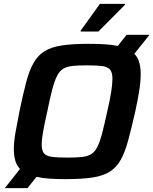

<svg xmlns="http://www.w3.org/2000/svg" viewBox="-20 -924 798 999"><path d="M400 -760V-765L500 -904H630V-899L492 -760ZM5 55 84 -45Q67 -63 59.5 -88.5Q52 -114 52 -149Q52 -186 60.5 -234.5Q69 -283 82 -348Q100 -435 116 -495.5Q132 -556 154 -595.5Q176 -635 211 -657Q246 -679 301.5 -687.5Q357 -696 441 -696Q489 -696 526.5 -693.5Q564 -691 593 -685L639 -743H758L679 -644Q697 -626 704.5 -599.5Q712 -573 712 -538Q712 -500 704.5 -452Q697 -404 683 -340Q663 -253 646.5 -192Q630 -131 608 -92Q586 -53 551.5 -31Q517 -9 462 -0.5Q407 8 324 8Q275 8 237 5.5Q199 3 170 -4L123 55ZM331 -104Q375 -104 404.5 -107Q434 -110 453.5 -121.5Q473 -133 486 -158.5Q499 -184 511 -229Q523 -274 538 -344Q552 -404 558.5 -445.5Q565 -487 565 -515Q565 -548 552 -562.5Q539 -577 510 -580.5Q481 -584 433 -584Q388 -584 358.5 -581Q329 -578 309.5 -566.5Q290 -555 277 -529.5Q264 -504 252 -459Q240 -414 226 -344Q212 -282 204.5 -240.5Q197 -199 197 -172Q197 -139 210 -125Q223 -111 252.5 -107.5Q282 -104 331 -104Z"/></svg>

Font: Saira SemiBold
Style: Italic
Weight: 600
Italic angle: -12°
Designer: Hector Gatti with collaboration of the Omnibus-Type team
Foundry: Omnibus-Type
Version: Version 1.100; ttfautohint (v1.8.3)